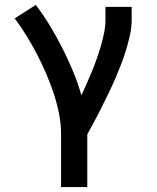

<svg xmlns="http://www.w3.org/2000/svg" viewBox="-20 -548 640 783"><path d="M229 215V0Q229 -43 220.5 -85.5Q212 -128 198.5 -168.5Q185 -209 168 -248.5Q151 -288 131 -326.5Q111 -365 88.5 -401.5Q66 -438 40 -473L126 -528Q157 -487 184 -442.5Q211 -398 234.5 -351.5Q258 -305 278 -257Q298 -209 312 -159Q323 -183 334 -208Q345 -233 355.5 -258.5Q366 -284 375 -309.5Q384 -335 391.5 -361Q399 -387 404.5 -414Q410 -441 410 -468V-520H517V-468Q517 -436 510 -405Q503 -374 494 -344Q485 -314 473.5 -284.5Q462 -255 449.5 -226Q437 -197 423 -168.5Q409 -140 395 -111.5Q381 -83 366 -55.5Q351 -28 336 0V215Z"/></svg>

Font: Iosevka Aile Semibold
Style: Regular
Weight: 600
Designer: Belleve Invis
Foundry: Belleve Invis
Version: Version 31.1.0; ttfautohint (v1.8.4)